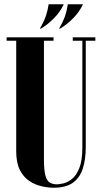

<svg xmlns="http://www.w3.org/2000/svg" viewBox="-20 -874 478 900"><path d="M172 -740H167Q187 -775 195.5 -800.5Q204 -826 208 -854H279Q262 -818 233 -788.5Q204 -759 172 -740ZM262 -740H257Q277 -775 285.5 -800.5Q294 -826 298 -854H369Q352 -818 323 -788.5Q294 -759 262 -740ZM56 -683H11V-699H231V-683H186V-127Q186 -78 192.5 -52.5Q199 -27 213 -18.5Q227 -10 247 -10Q256 -10 275.5 -14Q295 -18 316 -34Q337 -50 351.5 -85.5Q366 -121 366 -183V-683H321V-699H427V-683H382V-184Q382 -128 368.5 -85Q355 -42 322.5 -18Q290 6 231 6Q205 6 174.5 -1Q144 -8 117 -26Q90 -44 73 -77.5Q56 -111 56 -165Z"/></svg>

Font: Emberly Black
Style: Regular
Weight: 900
Designer: Rajesh Rajput
Foundry: Rajesh Rajput
Version: Version 1.000